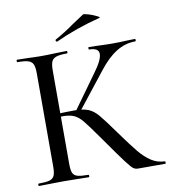

<svg xmlns="http://www.w3.org/2000/svg" viewBox="-86 -861 833 936"><g transform="rotate(-10 330.0 -393.5)"><path d="M377 -168 365 -185Q322 -246 302 -270.5Q282 -295 260.5 -305Q239 -315 204 -315Q192 -315 181 -314Q170 -313 161 -312L160 -330Q226 -333 262 -333Q309 -333 334 -322.5Q359 -312 381 -286.5Q403 -261 455 -188Q504 -120 532 -86Q560 -52 590 -32.5Q620 -13 657 -12Q659 -12 659 -6Q659 0 657 0H522Q508 0 498 -7.5Q488 -15 463 -48Q438 -81 377 -168ZM31 -12Q68 -12 85.5 -17Q103 -22 109.5 -36.5Q116 -51 116 -81V-544Q116 -574 109.5 -588Q103 -602 86 -607.5Q69 -613 32 -613Q30 -613 30 -619Q30 -625 32 -625L83 -624Q125 -622 152 -622Q182 -622 228 -624L278 -625Q281 -625 281 -619Q281 -613 278 -613Q242 -613 224.5 -607Q207 -601 201 -586.5Q195 -572 195 -542V-81Q195 -50 201 -36Q207 -22 224 -17Q241 -12 278 -12Q281 -12 281 -6Q281 0 278 0Q246 0 227 -1L152 -2L82 -1Q64 0 31 0Q29 0 29 -6Q29 -12 31 -12ZM270 -326 391 -494Q435 -553 435 -583Q435 -613 387 -613Q385 -613 385 -619Q385 -625 387 -625L431 -624Q471 -622 504 -622Q539 -622 577 -624L616 -625Q619 -625 619 -619Q619 -613 616 -613Q566 -613 521.5 -585.5Q477 -558 433 -501L288 -317ZM240 -678Q236 -678 234.5 -682.5Q233 -687 236 -689Q282 -714 334 -751Q381 -782 387 -786Q392 -789 414.5 -782Q437 -775 454.5 -766Q472 -757 463 -756Q345 -726 241 -678Z"/></g></svg>

Font: Cormorant Garamond Medium
Style: Regular
Weight: 500
Designer: Christian Thalmann (Catharsis Fonts)
Foundry: Catharsis Fonts
Version: Version 4.000